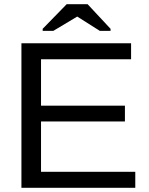

<svg xmlns="http://www.w3.org/2000/svg" viewBox="-20 -894 707 914"><path d="M82 0V-688H604V-611.8H175.3V-391.1H574.7V-315.9H175.3V-76.2H624V0ZM506.3 -756.8V-747.1H455.1L348.1 -814.9H347.2L233.9 -747.1H183.1V-756.8L297.4 -874H397Z"/></svg>

Font: Liberation Sans
Style: Regular
Weight: 400
Designer: Steve Matteson
Foundry: Ascender Corporation
Version: Version 2.00.1